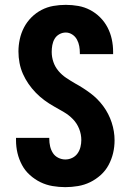

<svg xmlns="http://www.w3.org/2000/svg" viewBox="-20 -763 540 791"><path d="M249 8Q223 8 196.5 3.5Q170 -1 146.5 -12.5Q123 -24 103 -42Q83 -60 70.5 -83.5Q58 -107 52 -132.5Q46 -158 46 -185V-195H183V-191Q183 -175 186.5 -160Q190 -145 198 -132.5Q206 -120 220 -113Q234 -106 249 -106Q264 -106 277.5 -112.5Q291 -119 299.5 -131Q308 -143 311.5 -157.5Q315 -172 315 -186Q315 -210 306 -232.5Q297 -255 280.5 -272Q264 -289 243.5 -301Q223 -313 202.5 -324.5Q182 -336 163 -350Q144 -364 127.5 -381Q111 -398 97.5 -417.5Q84 -437 74.5 -458.5Q65 -480 60.5 -503.5Q56 -527 56 -551Q56 -576 61.5 -601.5Q67 -627 79 -650Q91 -673 109.5 -691.5Q128 -710 151 -722Q174 -734 199.5 -738.5Q225 -743 251 -743Q277 -743 302.5 -738.5Q328 -734 351 -722Q374 -710 392.5 -691.5Q411 -673 423 -650Q435 -627 440.5 -601.5Q446 -576 446 -550V-540H309V-544Q309 -559 306.5 -573Q304 -587 297 -600Q290 -613 277.5 -621Q265 -629 251 -629Q237 -629 224.5 -622Q212 -615 205 -603Q198 -591 195.5 -577Q193 -563 193 -549Q193 -528 200 -507.5Q207 -487 221 -470.5Q235 -454 253 -442Q271 -430 290 -419Q323 -401 353 -378.5Q383 -356 405.5 -325.5Q428 -295 440 -258.5Q452 -222 452 -185Q452 -158 446 -132.5Q440 -107 427.5 -83.5Q415 -60 395 -42Q375 -24 351.5 -12.5Q328 -1 301.5 3.5Q275 8 249 8Z"/></svg>

Font: Iosevka Heavy
Style: Regular
Weight: 900
Monospace: yes
Designer: Belleve Invis
Foundry: Belleve Invis
Version: Version 32.5.0; ttfautohint (v1.8.4)